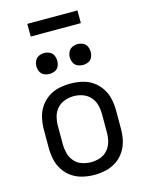

<svg xmlns="http://www.w3.org/2000/svg" viewBox="-137 -1019 850 1110"><g transform="rotate(-15 288.0 -464.0)"><path d="M188 -623Q205 -623 220.5 -630Q236 -637 243 -652.5Q250 -668 250 -685Q250 -702 243 -717.5Q236 -733 220.5 -740.5Q205 -748 188 -748Q171 -748 155.5 -740.5Q140 -733 132.5 -717.5Q125 -702 125 -685Q125 -668 132.5 -652.5Q140 -637 155.5 -630Q171 -623 188 -623ZM388 -623Q405 -623 420.5 -630Q436 -637 443 -652.5Q450 -668 450 -685Q450 -702 443 -717.5Q436 -733 420.5 -740.5Q405 -748 388 -748Q371 -748 355.5 -740.5Q340 -733 332.5 -717.5Q325 -702 325 -685Q325 -668 332.5 -652.5Q340 -637 355.5 -630Q371 -623 388 -623ZM288 8Q323 8 357.5 0Q392 -8 421 -27.5Q450 -47 469.5 -77Q489 -107 496.5 -141Q504 -175 504 -210V-320Q504 -355 496.5 -389.5Q489 -424 469.5 -453.5Q450 -483 421 -503Q392 -523 357.5 -530.5Q323 -538 288 -538Q253 -538 218.5 -530.5Q184 -523 155 -503Q126 -483 106.5 -453.5Q87 -424 79.5 -389.5Q72 -355 72 -320V-210Q72 -175 79.5 -141Q87 -107 106.5 -77Q126 -47 155 -27.5Q184 -8 218.5 0Q253 8 288 8ZM288 -68Q261 -68 234 -77Q207 -86 188.5 -107.5Q170 -129 163 -156Q156 -183 156 -210V-320Q156 -348 163 -375Q170 -402 188.5 -423Q207 -444 234 -453.5Q261 -463 288 -463Q316 -463 342.5 -453.5Q369 -444 387.5 -423Q406 -402 413 -375Q420 -348 420 -320V-210Q420 -183 413 -156Q406 -129 387.5 -107.5Q369 -86 342.5 -77Q316 -68 288 -68ZM438 -860V-936H138V-860Z"/></g></svg>

Font: Iosevka SS01 Extended
Style: Regular
Weight: 400
Width: 7
Monospace: yes
Designer: Belleve Invis
Foundry: Belleve Invis
Version: Version 3.4.7; ttfautohint (v1.8.3)